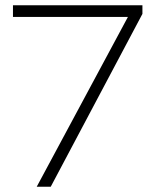

<svg xmlns="http://www.w3.org/2000/svg" viewBox="-20 -710 593 730"><path d="M29.3 -689.9H521.5V-657.2L172.9 0H119.6L466.3 -645.5H29.3Z"/></svg>

Font: HK Grotesk Light Legacy
Style: Regular
Weight: 300
Designer: Alfredo Marco Pradil
Foundry: Hanken Design Co.
Version: Version 2.022;PS 002.022;hotconv 1.0.88;makeotf.lib2.5.64775